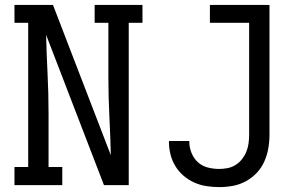

<svg xmlns="http://www.w3.org/2000/svg" viewBox="-20 -755 1240 783"><path d="M234 0H39V-74H95V-662H39V-735H196L432 -122Q430 -202 426 -281.5Q422 -361 422 -441V-662H366V-735H561V-662H505V0H404L168 -613Q170 -533 174 -453.5Q178 -374 178 -294V-74H234ZM874 8Q848 8 822 4Q796 0 772.5 -10.5Q749 -21 729 -38Q709 -55 695.5 -77Q682 -99 675.5 -124.5Q669 -150 669 -176V-180H752V-177Q752 -154 761 -131.5Q770 -109 787 -93.5Q804 -78 827 -72Q850 -66 874 -66Q891 -66 908.5 -69.5Q926 -73 941 -82.5Q956 -92 967 -106Q978 -120 984.5 -136Q991 -152 993.5 -169.5Q996 -187 996 -205V-662H836V-735H1079V-205Q1079 -177 1074 -149Q1069 -121 1057.5 -95.5Q1046 -70 1026.5 -49.5Q1007 -29 982 -15.5Q957 -2 929.5 3Q902 8 874 8Z"/></svg>

Font: Iosevka Etoile
Style: Regular
Weight: 400
Designer: Belleve Invis
Foundry: Belleve Invis
Version: Version 33.2.4